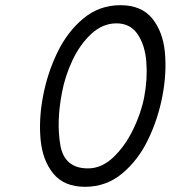

<svg xmlns="http://www.w3.org/2000/svg" viewBox="-20 -711 658 740"><path d="M146 -341Q163 -430 201.5 -509.5Q240 -589 301.5 -640Q363 -691 444 -691Q525 -691 566.5 -640Q608 -589 615.5 -509.5Q623 -430 606 -341Q589 -252 550.5 -172.5Q512 -93 450.5 -42Q389 9 308 9Q227 9 185.5 -42Q144 -93 136.5 -172.5Q129 -252 146 -341ZM536 -338Q549 -407 544 -472Q539 -537 510.5 -579Q482 -621 429 -621Q376 -621 332.5 -581Q289 -541 260 -480Q231 -419 219 -355Q197 -242 212.5 -152Q228 -62 319 -62Q372 -62 417 -105Q462 -148 493 -211.5Q524 -275 536 -338Z"/></svg>

Font: Teachers[wght] Italic
Style: Regular
Weight: 400
Designer: Alfredo Marco Pradil & Chank Diesel
Version: Version 1.000;Glyphs 3.1.2 (3151)